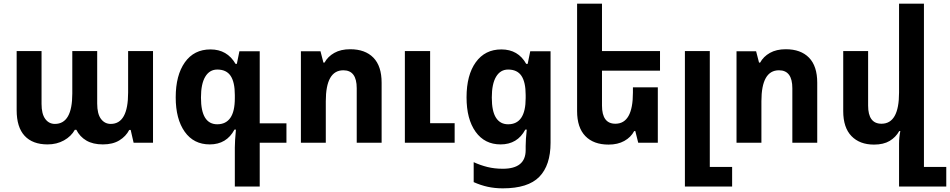

<svg xmlns="http://www.w3.org/2000/svg" viewBox="-20 -780 5190 1049"><path d="M240 9Q158 9 114.5 -38Q71 -85 71 -178V-501H207V-212Q207 -158 227 -130.5Q247 -103 280 -103Q375 -103 375 -269V-501H511V-214Q511 -158 531.5 -130.5Q552 -103 585 -103Q680 -103 680 -274V-501H816V0H710L694 -70H686Q668 -35 632 -13Q596 9 542 9Q488 9 452 -12Q416 -33 397 -71H389Q369 -35 329.5 -13Q290 9 240 9Z M1263 239V26Q1263 8 1264.5 -16.5Q1266 -41 1269 -72H1261Q1218 9 1126 9Q1038 9 989 -60.5Q940 -130 940 -248Q940 -369 990 -439.5Q1040 -510 1130 -510Q1221 -510 1267 -431H1274L1288 -500H1399V-106H1545V0H1399V239ZM1167 -101Q1214 -101 1238.5 -136Q1263 -171 1263 -244V-261Q1263 -331 1240 -365.5Q1217 -400 1167 -400Q1125 -400 1101.5 -361Q1078 -322 1078 -247Q1078 -173 1100.5 -137Q1123 -101 1167 -101Z M1624 0V-500H1731L1747 -438H1753Q1771 -471 1806.5 -491Q1842 -511 1893 -511Q1975 -511 2020 -465Q2065 -419 2065 -328V0H1929V-298Q1929 -396 1856 -396Q1760 -396 1760 -227V0ZM2192 0V-501H2330V-107H2464V0Z M2727 249Q2683 249 2644.5 240.5Q2606 232 2568 215V106Q2605 123 2643.5 132.5Q2682 142 2727 142Q2852 142 2852 40V18Q2852 0 2853.5 -23Q2855 -46 2858 -72H2850Q2807 9 2715 9Q2628 9 2578.5 -60Q2529 -129 2529 -248Q2529 -370 2579.5 -440Q2630 -510 2719 -510Q2811 -510 2855 -431H2863L2877 -500H2988V0Q2988 123 2926.5 186Q2865 249 2727 249ZM2756 -101Q2852 -101 2852 -244V-261Q2852 -331 2829 -365.5Q2806 -400 2756 -400Q2714 -400 2690.5 -361Q2667 -322 2667 -247Q2667 -172 2690 -136.5Q2713 -101 2756 -101Z M3574 -303V0H3467L3451 -64H3445Q3427 -30 3391 -10Q3355 10 3305 10Q3223 10 3178 -36.5Q3133 -83 3133 -173V-760H3269V-501H3586V-394H3269V-203Q3269 -104 3342 -104Q3438 -104 3438 -274V-303Z M3722 239V-501H3858V132H3980V239Z M4004 0V-500H4111L4127 -438H4133Q4151 -471 4186.5 -491Q4222 -511 4273 -511Q4355 -511 4400 -465Q4445 -419 4445 -328V0H4309V-298Q4309 -396 4236 -396Q4140 -396 4140 -227V0Z M5028 132H5150V239H4892V5Q4892 -30 4899 -64H4893Q4874 -30 4840.5 -10Q4807 10 4755 10Q4677 10 4632 -36.5Q4587 -83 4587 -173V-501H4723V-203Q4723 -104 4796 -104Q4892 -104 4892 -274V-760H5028Z"/></svg>

Font: Noto Sans Armenian SemiCondensed
Style: Bold
Weight: 700
Width: 4
Designer: Monotype Design Team
Foundry: Monotype Imaging Inc.
Version: Version 2.008; ttfautohint (v1.8.4.7-5d5b)